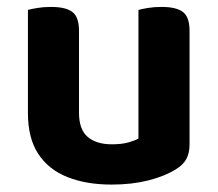

<svg xmlns="http://www.w3.org/2000/svg" viewBox="-20 -505 613 541"><path d="M58.7 -186V-259.3H202.6V-187.2Q202.6 -140.2 227 -119.3Q251.4 -98.4 295.1 -98.4Q323 -98.4 341.8 -103.7Q360.5 -109.1 370.1 -114.5V-259.3H514.1V-97.6Q514.1 -73.8 505 -57Q496 -40.3 475 -27.6Q443.7 -8.2 397.4 3.5Q351.1 15.1 294.1 15.1Q223.8 15.1 170.6 -5.8Q117.3 -26.7 88 -71.1Q58.7 -115.5 58.7 -186ZM514.1 -213.7H370.1V-477Q379.4 -479.8 397 -482.6Q414.6 -485.5 434.8 -485.5Q476.7 -485.5 495.4 -471.3Q514.1 -457.1 514.1 -417.9ZM202.6 -213.7H58.7V-477Q67.9 -479.8 85.5 -482.6Q103.1 -485.5 123.7 -485.5Q165.2 -485.5 183.9 -471.3Q202.6 -457.1 202.6 -417.9Z"/></svg>

Font: Baloo Bhaina 2
Style: Regular
Weight: 400
Designer: Yesha Goshar, Manish Minz, Shuchita Grover and Ek Type
Foundry: Ek Type
Version: Version 1.700